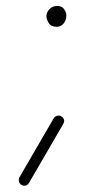

<svg xmlns="http://www.w3.org/2000/svg" viewBox="-20 -501 333 630"><path d="M132.3 -447.3Q132.3 -460.4 142.1 -470.9Q151.9 -481.4 168 -481.4Q183.6 -481.4 190.7 -470.5Q197.8 -459.5 197.8 -450.7Q197.8 -436 189.2 -424.6Q180.7 -413.1 165.5 -413.1Q147.5 -413.1 139.9 -425.5Q132.3 -438 132.3 -447.3ZM50.3 105.5Q43.9 101.6 42.2 94.2Q40.5 86.9 43.9 80.6L156.2 -112.8Q160.2 -119.1 167.5 -121.1Q174.8 -123 181.2 -119.1Q195.8 -109.4 187.5 -94.2L75.2 99.1Q65.4 113.8 50.3 105.5Z"/></svg>

Font: Mikhak-FD ExtraLight
Style: Regular
Weight: 200
Designer: Amin Abedi
Version: Version 3.2